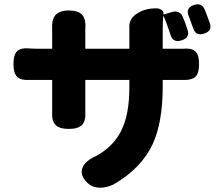

<svg xmlns="http://www.w3.org/2000/svg" viewBox="-20 -821 1016 898"><path d="M449 57Q414 57 391 36Q351 -1 366 -37Q379 -70 435 -94Q515 -141 549 -214Q585 -288 585 -412V-447H379V-328Q379 -314 379 -299Q382 -256 364 -237Q346 -218 302 -218Q258 -218 239.5 -237Q221 -256 224 -299Q224 -314 224 -328V-447H154Q137 -447 119 -447Q77 -445 60 -462Q43 -479 43 -521Q43 -566 61 -582.5Q79 -599 123 -594Q133 -593 154 -593H224V-674Q224 -679 224 -683Q221 -729 239.5 -750.5Q258 -772 302 -772Q347 -772 365 -751Q383 -730 379 -684Q379 -679 379 -673V-593H482H585V-685Q585 -688 585 -691Q582 -734 623 -759Q659 -782 710 -782Q725 -782 735 -775Q746 -768 745 -755V-753L785 -765Q801 -770 814.5 -764Q828 -758 834 -744Q845 -720 858 -679Q868 -644 828.5 -632Q789 -620 778 -657Q758 -718 744 -749Q741 -721 741 -685V-593H793Q813 -593 833 -593Q876 -597 893.5 -581Q911 -565 911 -521Q911 -479 894.5 -462.5Q878 -446 837 -447Q816 -447 794 -447H741V-416Q741 -250 695 -149Q642 -34 512 41Q480 57 449 57ZM884 -688Q874 -717 863 -745Q846 -784 888 -798Q923 -809 937 -777Q940 -771 945 -757Q949 -746 951 -741Q959 -721 962 -711Q973 -676 935 -664Q896 -651 884 -688Z"/></svg>

Font: GenSenRounded TW H
Style: Regular
Weight: 900
Version: Version 1.501;PS 1;hotconv 16.6.51;makeotf.lib2.5.65220